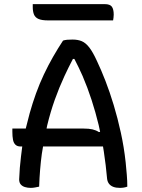

<svg xmlns="http://www.w3.org/2000/svg" viewBox="-20 -902 690 932"><path d="M40 -278H105Q114 -316 124 -352Q138 -402 155 -449Q172 -496 193 -540.5Q214 -585 237.5 -626Q261 -667 286 -705Q295 -708 306 -709Q317 -710 332 -710Q358 -710 377 -702Q396 -694 413.5 -671.5Q431 -649 451 -605Q471 -563 492 -509Q513 -455 532 -392Q551 -329 566.5 -258.5Q582 -188 590 -114Q593 -85 595.5 -54Q598 -23 598 4Q590 7 581 8.5Q572 10 562 10Q543 10 530 5Q517 0 509.5 -9.5Q502 -19 500 -33Q494 -101 484 -166Q482 -179 480 -191H189Q186 -173 183 -155Q173 -81 170 4Q160 6 150 8Q140 10 129 10Q114 10 101 6Q88 2 80.5 -7Q73 -16 73 -31Q75 -88 82 -143Q85 -167 88 -191H79Q64 -191 55 -199.5Q46 -208 43 -224Q40 -240 40 -262ZM206 -278H385Q412 -278 429 -274Q446 -270 460 -261L466 -262Q462 -279 459 -295Q444 -357 424.5 -417Q405 -477 381 -533Q362 -576 341 -616H334Q312 -574 293 -533Q267 -477 246 -418Q225 -359 209 -293Q207 -286 206 -278ZM139 -882H488Q514 -882 523 -869.5Q532 -857 532 -831Q532 -824 531 -816.5Q530 -809 529 -803H213Q183 -803 167 -810Q151 -817 145 -831.5Q139 -846 139 -868Z"/></svg>

Font: Code D Ace
Style: Regular
Weight: 400
Version: Version 1.085; ttfautohint (v1.8.4.7-5d5b);Nerd Fonts 3.0.2